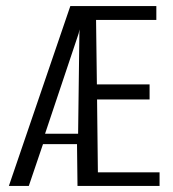

<svg xmlns="http://www.w3.org/2000/svg" viewBox="-20 -611 569 631"><path d="M9.2 0 211.1 -591H493.8V-545.5H295.7L298.4 -333.7H471.6V-284.2H299L301.7 -44.6H504.4V0H234.7L233.1 -137.3H121.3L74.7 0ZM128.1 -171.5H236.7L240.9 -500.1L241.5 -514.4L238.6 -501.5Z"/></svg>

Font: Alumni Sans Thin
Style: Regular
Weight: 100
Designer: Robert E. Leuschke
Foundry: Robert E. Leuschke
Version: Version 1.018